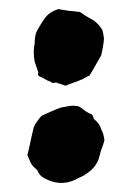

<svg xmlns="http://www.w3.org/2000/svg" viewBox="-20 -504 290 421"><path d="M208 -420Q207 -404 202 -383Q195 -371 189 -360Q183 -349 176 -338Q172 -337 168.5 -334.5Q165 -332 160 -330Q151 -326 142 -323Q133 -320 124 -316Q120 -317 116.5 -318.5Q113 -320 108 -321Q104 -324 99 -322.5Q94 -321 91 -325Q84 -327 79.5 -330Q75 -333 68 -336Q64 -337 63.5 -340Q63 -343 64 -345L56 -369Q55 -374 54.5 -379.5Q54 -385 54 -391Q54 -399 56 -409Q56 -420 59 -432Q67 -448 77.5 -463Q88 -478 108 -484Q114 -483 120.5 -482Q127 -481 133 -480Q138 -480 144 -479Q150 -478 155 -478Q167 -469 180.5 -462Q194 -455 204 -439Q205 -437 206 -432Q207 -427 208 -420ZM209 -197Q207 -188 203.5 -179.5Q200 -171 198 -161Q192 -137 168 -122Q164 -119 159.5 -117Q155 -115 151 -113Q119 -95 86 -109Q79 -112 73.5 -115.5Q68 -119 64 -126Q63 -130 59.5 -133Q56 -136 54 -138Q49 -143 46 -150Q43 -157 40 -164Q44 -179 47 -194Q50 -209 54 -225Q56 -230 59.5 -235Q63 -240 66 -244L71 -250Q82 -255 92 -259.5Q102 -264 113 -268Q122 -270 131.5 -271.5Q141 -273 152 -271Q158 -268 164 -263Q170 -258 177 -255Q182 -254 183.5 -250Q185 -246 186 -243Q199 -233 202 -220Q205 -215 206.5 -209.5Q208 -204 209 -197Z"/></svg>

Font: Darumadrop One
Style: Regular
Weight: 400
Version: Version 1.000